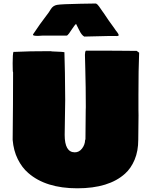

<svg xmlns="http://www.w3.org/2000/svg" viewBox="-20 -1023 829 1074"><path d="M754.9 -378.4 753.4 -241.2Q753.4 -178.2 733.2 -129.9Q712.9 -81.5 679.7 -51.8Q589.4 30.3 412.6 30.3Q235.8 30.3 137.7 -55.7Q103 -85.4 79.3 -133.1Q55.7 -180.7 50.8 -240.7Q53.2 -444.8 53.2 -618.2Q50.8 -618.2 50.8 -669.4Q50.8 -720.7 55.2 -732.9H65.4Q137.2 -736.8 261.2 -736.8Q270 -734.9 293.2 -734.4Q316.4 -733.9 325.2 -732.9L340.3 -731Q343.8 -634.3 344.7 -464.8L341.8 -268.6Q341.8 -170.9 398.4 -170.9Q422.4 -170.9 438.7 -191.9Q455.1 -212.9 456.1 -239.3L458 -244.1L459.5 -408.7L460 -423.3Q460 -536.6 457 -642.1L456.1 -677.7Q455.1 -699.2 455.1 -716.3Q455.1 -733.4 460.4 -739.7Q648.9 -739.7 744.6 -738.3Q748 -734.9 753.4 -731.9H752.9L758.3 -728.5Q754.4 -636.2 754.4 -491.2V-407.2ZM595.2 -821.8 451.2 -818.4Q436 -827.1 423.8 -853Q420.9 -858.9 419.9 -860.4L405.3 -889.6Q397.5 -882.3 386.2 -865.2Q375 -848.1 366.2 -835.9Q357.4 -823.7 352.1 -823.7H216.3L192.4 -822.3Q164.6 -822.3 164.6 -828.1Q164.6 -829.1 165 -831.1Q198.2 -882.3 253.4 -954.6L264.2 -971.7Q276.4 -991.7 299.3 -995.8Q322.3 -1000 430.7 -1002L517.1 -1003.4Q525.9 -999 534.2 -986.8Q542.5 -974.6 544.9 -971.4Q547.4 -968.3 551.5 -961.9Q555.7 -955.6 557.6 -953.1V-953.6L587.9 -908.7Q593.8 -899.9 610.8 -877L620.6 -863.3Q623 -859.4 627.9 -852.5L636.2 -841.8Q644 -831.5 644 -826.4Q644 -821.3 630.9 -821.3L625.5 -821.8Z"/></svg>

Font: Bowlby One
Style: Regular
Weight: 400
Designer: vernon adams
Foundry: vernon adams
Version: Version 1.000